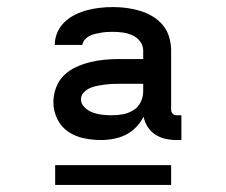

<svg xmlns="http://www.w3.org/2000/svg" viewBox="-20 -713 640 543"><path d="M266 -317Q241 -317 217 -322Q193 -327 173 -340.5Q153 -354 142 -376.5Q131 -399 131 -424Q131 -445 138.5 -465Q146 -485 160.5 -499.5Q175 -514 194.5 -523Q214 -532 234 -537Q254 -542 275 -544Q296 -546 316 -546H385V-570Q385 -584 376.5 -595.5Q368 -607 355 -613Q342 -619 327.5 -621Q313 -623 299 -623Q291 -623 282.5 -622.5Q274 -622 265.5 -620.5Q257 -619 248.5 -617Q240 -615 232.5 -611Q225 -607 219.5 -600.5Q214 -594 213 -586H135V-587Q135 -605 142.5 -622Q150 -639 163.5 -651.5Q177 -664 193.5 -672Q210 -680 227.5 -684.5Q245 -689 263 -691Q281 -693 299 -693Q319 -693 338 -690.5Q357 -688 375.5 -682.5Q394 -677 411 -667Q428 -657 440.5 -642Q453 -627 458.5 -608Q464 -589 464 -570V-402Q464 -396 468.5 -391.5Q473 -387 479 -387H493V-317H479Q463 -317 447.5 -320.5Q432 -324 419 -332.5Q406 -341 397.5 -354.5Q389 -368 386 -383Q378 -367 365 -353.5Q352 -340 336 -332Q320 -324 302 -320.5Q284 -317 266 -317ZM297 -387Q313 -387 328.5 -390Q344 -393 357.5 -401.5Q371 -410 378 -424.5Q385 -439 385 -455V-476H316Q306 -476 295.5 -475.5Q285 -475 274.5 -473.5Q264 -472 253.5 -470Q243 -468 233.5 -463.5Q224 -459 216.5 -451Q209 -443 209 -432Q209 -419 219.5 -409Q230 -399 243 -394.5Q256 -390 269.5 -388.5Q283 -387 297 -387ZM464 -190H136V-246H464Z"/></svg>

Font: R Plex Mono
Style: Regular
Weight: 400
Monospace: yes
Designer: Belleve Invis
Foundry: Belleve Invis
Version: Version 31.8.0